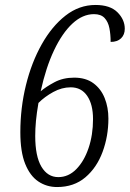

<svg xmlns="http://www.w3.org/2000/svg" viewBox="-20 -744 523 774"><path d="M210 10Q168 10 134.5 -12.5Q101 -35 81.5 -83.5Q62 -132 62 -211Q62 -309 84.5 -400.5Q107 -492 148 -565Q189 -638 244 -681Q299 -724 365 -724Q424 -724 453.5 -694.5Q483 -665 483 -628Q483 -604 468 -589.5Q453 -575 426 -575Q426 -605 421 -630.5Q416 -656 401.5 -671.5Q387 -687 359 -687Q313 -687 272 -649Q231 -611 198 -541.5Q165 -472 144 -376Q165 -394 199.5 -412.5Q234 -431 279 -431Q326 -431 356.5 -408.5Q387 -386 402 -348.5Q417 -311 417 -266Q417 -195 393.5 -131.5Q370 -68 324 -29Q278 10 210 10ZM215 -30Q256 -30 287.5 -62Q319 -94 337 -147Q355 -200 355 -264Q355 -323 331.5 -357.5Q308 -392 265 -392Q229 -392 194.5 -373Q160 -354 135 -329Q128 -289 125 -257Q122 -225 122 -196Q122 -114 147 -72Q172 -30 215 -30Z"/></svg>

Font: Noto Serif Tamil Condensed Light
Style: Italic
Weight: 300
Width: 3
Italic angle: -12°
Designer: Indian Type Foundry, Tom Grace, and the Monotype Design Team
Foundry: Monotype Imaging Inc.
Version: Version 2.003; ttfautohint (v1.8.4.7-5d5b)